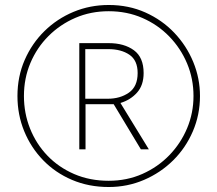

<svg xmlns="http://www.w3.org/2000/svg" viewBox="-20 -742 872 770"><path d="M416 8Q336 8 269 -20.5Q202 -49 153 -99.5Q104 -150 77 -216Q50 -282 50 -357Q50 -435 79 -501.5Q108 -568 158.5 -617.5Q209 -667 275 -694.5Q341 -722 416 -722Q496 -722 563 -692Q630 -662 679 -610.5Q728 -559 755 -493.5Q782 -428 782 -357Q782 -282 753.5 -215.5Q725 -149 674.5 -99Q624 -49 557.5 -20.5Q491 8 416 8ZM416 -17Q489 -17 551 -44.5Q613 -72 659 -119.5Q705 -167 730.5 -228Q756 -289 756 -357Q756 -426 730.5 -487Q705 -548 659 -595.5Q613 -643 551 -670Q489 -697 416 -697Q344 -697 282.5 -670.5Q221 -644 174.5 -597.5Q128 -551 102 -489.5Q76 -428 76 -357Q76 -288 100.5 -226.5Q125 -165 170 -118Q215 -71 277.5 -44Q340 -17 416 -17ZM298 -143V-569H416Q478 -569 517 -540.5Q556 -512 556 -449Q556 -400 529.5 -370.5Q503 -341 463 -329L577 -143H545L436 -324H323V-143ZM412 -346Q462 -346 497 -370.5Q532 -395 532 -449Q532 -500 499 -522.5Q466 -545 414 -545H322V-346Z"/></svg>

Font: Noto Sans Thaana Thin
Style: Regular
Weight: 100
Designer: David Williams
Foundry: Google Inc.
Version: Version 3.001; ttfautohint (v1.8.4.7-5d5b)